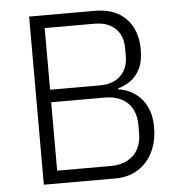

<svg xmlns="http://www.w3.org/2000/svg" viewBox="-51 -746 740 794"><g transform="rotate(-5 319.0 -349.0)"><path d="M99 0V-698H372Q454 -698 500.5 -651Q547 -604 547 -522Q547 -473 531.5 -442Q516 -411 491 -394Q466 -377 440 -370V-366Q465 -363 488.5 -351.5Q512 -340 531.5 -319.5Q551 -299 562.5 -268.5Q574 -238 574 -197Q574 -140 552.5 -95.5Q531 -51 491 -25.5Q451 0 397 0ZM159 -337V-53H381Q423 -53 452 -69Q481 -85 495.5 -112.5Q510 -140 510 -177V-214Q510 -250 495.5 -278Q481 -306 452 -321.5Q423 -337 381 -337ZM159 -645V-389H366Q404 -389 430 -403Q456 -417 469.5 -442Q483 -467 483 -498V-536Q483 -568 469.5 -592.5Q456 -617 430 -631Q404 -645 366 -645Z"/></g></svg>

Font: IBM Plex Sans Light
Style: Regular
Weight: 300
Designer: Mike Abbink, Paul van der Laan, Pieter van Rosmalen
Foundry: Bold Monday
Version: Version 3.201